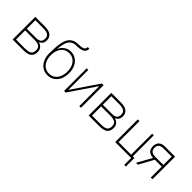

<svg xmlns="http://www.w3.org/2000/svg" viewBox="124 -1717 2867 2867"><g transform="rotate(45 1557.5 -283.5)"><path d="M81 0V-478H283Q372 -478 412 -444Q452 -410 452 -354Q452 -307 432.5 -283.5Q413 -260 386 -249Q424 -240 451 -210.5Q478 -181 478 -131Q478 -67 439 -33.5Q400 0 305 0ZM117 -35H305Q366 -35 395.5 -48.5Q425 -62 434 -84Q443 -106 443 -131Q443 -188 408.5 -208Q374 -228 306 -228H117ZM117 -263H306Q365 -263 390.5 -284Q416 -305 416 -354Q416 -401 384 -422Q352 -443 283 -443H117Z M823 11Q760 11 713 -21Q666 -53 639.5 -109.5Q613 -166 613 -239Q613 -341 620.5 -409Q628 -477 644.5 -521Q661 -565 688 -592Q737 -644 829 -644Q882 -644 908.5 -652Q935 -660 944.5 -675.5Q954 -691 954 -713H989Q989 -656 947.5 -632Q906 -608 829 -608Q789 -608 761.5 -599.5Q734 -591 714 -570Q686 -543 671 -492.5Q656 -442 648 -365Q669 -417 716 -453Q763 -489 823 -489Q886 -489 933.5 -457Q981 -425 1007 -368.5Q1033 -312 1033 -239Q1033 -166 1007 -109.5Q981 -53 933.5 -21Q886 11 823 11ZM823 -23Q876 -23 915.5 -50Q955 -77 976.5 -126Q998 -175 998 -239Q998 -303 976.5 -351.5Q955 -400 915.5 -427Q876 -454 823 -454Q770 -454 731 -427Q692 -400 670.5 -351.5Q649 -303 649 -239Q649 -175 670.5 -126Q692 -77 731 -50Q770 -23 823 -23Z M1167 0V-478H1201V-56L1488 -478H1523V0H1488V-422L1201 0Z M1686 0V-478H1888Q1977 -478 2017 -444Q2057 -410 2057 -354Q2057 -307 2037.5 -283.5Q2018 -260 1991 -249Q2029 -240 2056 -210.5Q2083 -181 2083 -131Q2083 -67 2044 -33.5Q2005 0 1910 0ZM1722 -35H1910Q1971 -35 2000.5 -48.5Q2030 -62 2039 -84Q2048 -106 2048 -131Q2048 -188 2013.5 -208Q1979 -228 1911 -228H1722ZM1722 -263H1911Q1970 -263 1995.5 -284Q2021 -305 2021 -354Q2021 -401 1989 -422Q1957 -443 1888 -443H1722Z M2583 146V0H2246V-478H2282V-35H2548V-478H2583V-35H2618V146Z M2685 0 2814 -232Q2762 -235 2735 -254Q2708 -273 2698 -300.5Q2688 -328 2688 -355Q2688 -383 2699 -411.5Q2710 -440 2739.5 -459Q2769 -478 2826 -478H3033V0H2997V-232H2851L2724 0ZM2826 -267H2997V-443H2826Q2777 -443 2749.5 -423Q2722 -403 2722 -355Q2722 -306 2749.5 -286.5Q2777 -267 2826 -267Z"/></g></svg>

Font: Zen Kaku Gothic Antique Light
Style: Regular
Weight: 300
Designer: Yoshimichi Ohira
Foundry: Positype
Version: Version 1.001